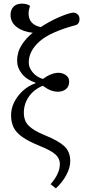

<svg xmlns="http://www.w3.org/2000/svg" viewBox="-20 -802 474 1055"><path d="M287 233 258 210Q309 152 309 99Q309 69 285 47Q261 25 199 0Q137 -25 102.5 -49.5Q68 -74 54.5 -102.5Q41 -131 41 -166Q40 -204 57.5 -239.5Q75 -275 105.5 -303Q136 -331 176 -345V-347Q126 -364 100 -397Q74 -430 74 -469Q74 -516 99.5 -555.5Q125 -595 160 -622Q107 -627 72.5 -653Q38 -679 38 -720Q38 -748 54 -765Q70 -782 101 -782Q128 -782 145 -770Q137 -745 137 -729Q137 -667 204 -653Q251 -684 298.5 -705Q346 -726 376 -732Q392 -735 404.5 -725Q417 -715 417 -697Q417 -674 400 -665Q259 -628 198.5 -575.5Q138 -523 138 -458Q138 -430 160 -404Q182 -378 216 -368Q240 -386 261.5 -394Q283 -402 301 -402Q323 -402 341.5 -389.5Q360 -377 360 -354Q360 -326 342 -312Q324 -298 299 -298Q279 -298 259 -305.5Q239 -313 215 -331Q164 -309 137.5 -269.5Q111 -230 111 -182Q111 -137 139 -110Q167 -83 224 -60Q299 -30 332.5 0.5Q366 31 366 84Q366 119 344.5 159.5Q323 200 287 233Z"/></svg>

Font: Literata 12pt Light
Style: Italic
Weight: 300
Italic angle: -2°
Designer: Latin by Veronika Burian and Jose Scaglione. Greek by Irene Vlachou. Cyrillic by Vera Evstafieva
Foundry: TypeTogether
Version: Version 3.002